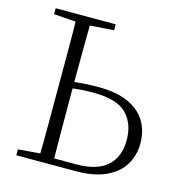

<svg xmlns="http://www.w3.org/2000/svg" viewBox="-107 -818 851 912"><g transform="rotate(15 318.5 -361.5)"><path d="M198 0V-32H341Q443 -32 493 -77Q543 -122 543 -205Q543 -286 495.5 -334Q448 -382 332 -382Q296 -382 263.5 -379.5Q231 -377 198 -370V-402Q236 -409 273.5 -411.5Q311 -414 349 -414Q437 -414 495 -388Q553 -362 581.5 -315Q610 -268 610 -206Q610 -147 581 -100Q552 -53 493.5 -26.5Q435 0 348 0ZM162 0Q164 -83 164 -166Q164 -249 164 -333V-390Q164 -474 164 -557.5Q164 -641 162 -723H233Q232 -641 231.5 -557.5Q231 -474 231 -389V-333Q231 -249 231.5 -166Q232 -83 233 0ZM55 -694V-723H350V-694L212 -684H188ZM55 0V-29L188 -40H198V0Z"/></g></svg>

Font: Noto Serif HK
Style: Regular
Weight: 200
Designer: Ryoko NISHIZUKA 西塚涼子 (kana & ideographs); Frank Grießhammer (Latin, Greek & Cyrillic); Wenlong ZHANG 张文龙 (bopomofo); San
Foundry: Adobe
Version: Version 2.001;hotconv 1.1.0;makeotfexe 2.6.0